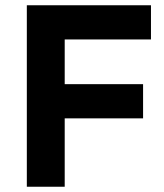

<svg xmlns="http://www.w3.org/2000/svg" viewBox="-20 -710 624 730"><path d="M82 0V-690H554V-560H226V-390H524V-260H226V0Z"/></svg>

Font: Oxanium ExtraLight
Style: Bold
Weight: 700
Version: Version 2.000